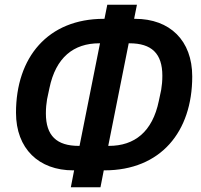

<svg xmlns="http://www.w3.org/2000/svg" viewBox="-20 -756 853 816"><path d="M281 40H407L421 -32H424C663 -32 797 -196 797 -431C797 -584 702 -676 554 -676H550L562 -736H436L424 -676H421C183 -676 48 -512 48 -277C48 -124 145 -32 291 -32H295ZM318 -136H315C221 -136 175 -179 175 -274C175 -297 177 -315 180 -334L190 -381C217 -512 293 -572 402 -572H405ZM440 -136 527 -572H530C624 -572 670 -529 670 -434C670 -411 668 -393 665 -374L655 -327C628 -196 552 -136 443 -136Z"/></svg>

Font: Braiins Sans SemiBold
Style: Italic
Weight: 600
Italic angle: -11.31°
Designer: Mike Abbink, Paul van der Laan, Pieter van Rosmalen, Jiri Chlebus, Lubos Buracinsky
Foundry: Bold Monday, Sudetype
Version: Version 1.000;hotconv 1.0.109;makeotfexe 2.5.65596